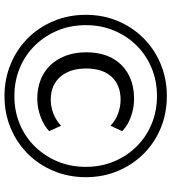

<svg xmlns="http://www.w3.org/2000/svg" viewBox="26 -780 763 855"><g transform="rotate(90 407.5 -352.5)"><path d="M408 9Q332 9 265.5 -18.5Q199 -46 150 -95Q101 -144 73.5 -210.5Q46 -277 46 -353Q46 -430 73.5 -495.5Q101 -561 150 -610Q199 -659 265 -686.5Q331 -714 408 -714Q485 -714 551 -686.5Q617 -659 665.5 -610Q714 -561 741.5 -495.5Q769 -430 769 -353Q769 -277 741.5 -210.5Q714 -144 665 -95Q616 -46 550.5 -18.5Q485 9 408 9ZM421 -137Q357 -137 310.5 -164Q264 -191 238.5 -240.5Q213 -290 213 -355Q213 -422 238.5 -469.5Q264 -517 310.5 -542.5Q357 -568 421 -568Q461 -568 500 -554Q539 -540 564 -515L540 -463Q514 -487 484 -497.5Q454 -508 424 -508Q359 -508 322 -468Q285 -428 285 -355Q285 -282 322 -239.5Q359 -197 424 -197Q454 -197 484 -208Q514 -219 540 -243L564 -190Q539 -166 499.5 -151.5Q460 -137 421 -137ZM408 -35Q475 -35 532.5 -59Q590 -83 632.5 -126.5Q675 -170 699 -227.5Q723 -285 723 -353Q723 -421 699 -478.5Q675 -536 632.5 -579Q590 -622 532.5 -646Q475 -670 408 -670Q340 -670 282.5 -646Q225 -622 182.5 -579Q140 -536 116 -478.5Q92 -421 92 -353Q92 -285 116 -227.5Q140 -170 182.5 -126.5Q225 -83 283 -59Q341 -35 408 -35Z"/></g></svg>

Font: NunitoSans1
Style: Book
Weight: 400
Designer: Vernon Adams
Foundry: Vernon Adams
Version: Version 3.101;gftools[0.9.27]